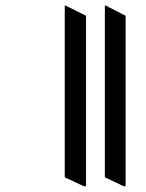

<svg xmlns="http://www.w3.org/2000/svg" viewBox="-20 -644 527 694"><path d="M429 30 359 -3V-624H362L434 -587V28ZM285 30 214 -3V-624H217L291 -587V28Z"/></svg>

Font: Noto Serif Bengali ExtraCondensed SemiBold
Style: Regular
Weight: 600
Width: 2
Designer: Juan Bruce, Universal Thirst, Indian Type Foundry and the Monotype Design Team.
Foundry: Monotype Imaging Inc.
Version: Version 2.003; ttfautohint (v1.8.4.7-5d5b)